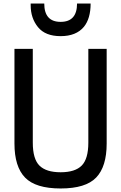

<svg xmlns="http://www.w3.org/2000/svg" viewBox="-20 -1057 687 1089"><path d="M495 -852ZM324 -852Q237 -852 195.5 -903Q154 -954 154 -1027V-1037H231Q231 -933 324 -933Q417 -933 417 -1037H494Q494 -952 456 -905Q412 -852 324 -852ZM324 12Q182 12 122 -50Q62 -112 62 -243V-780H166V-248Q166 -155 204 -117.5Q242 -80 324 -80Q406 -80 443.5 -118Q481 -156 481 -248V-780H585V-243Q585 -112 525.5 -50Q466 12 324 12Z"/></svg>

Font: Tanohe Sans Medium
Style: Regular
Weight: 500
Designer: Village Type and Design LLC
Foundry: Cooper Hewitt Smithsonian Design Museum
Version: Version 1.00;September 29, 2021;FontCreator 13.0.0.2655 64-b